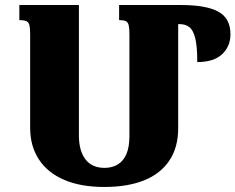

<svg xmlns="http://www.w3.org/2000/svg" viewBox="-20 -734 937 764"><path d="M454 -714H689V-224Q689 -147 653.5 -94.5Q618 -42 552.5 -16Q487 10 395 10Q301 10 235 -18.5Q169 -47 134.5 -100Q100 -153 100 -225V-598Q100 -622 97 -634Q94 -646 84.5 -650Q75 -654 57 -654V-714H294V-195Q294 -134 320 -100Q346 -66 396 -66Q426 -66 448.5 -79.5Q471 -93 483 -121Q495 -149 495 -192V-598Q495 -622 492 -634Q489 -646 480.5 -650Q472 -654 454 -654ZM695 -638H631V-714H700Q801 -714 849 -687.5Q897 -661 897 -598Q897 -549 863.5 -518Q830 -487 765 -487Q765 -549 757 -581.5Q749 -614 733.5 -626Q718 -638 695 -638Z"/></svg>

Font: Noto Serif Armenian Black
Style: Regular
Weight: 900
Version: Version 2.007